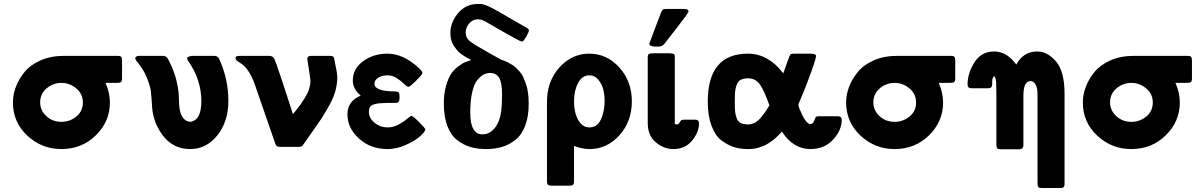

<svg xmlns="http://www.w3.org/2000/svg" viewBox="-20 -739 6049 966"><path d="M45 -224Q45 -262 59.5 -301Q74 -340 103 -376Q132 -412 183.5 -435Q235 -458 302 -458H573Q585 -458 589.5 -453Q594 -448 594 -435V-342Q594 -331 589 -326.5Q584 -322 566 -322H511Q533 -272 533 -223Q533 -128 462.5 -58.5Q392 11 289 11Q190 11 117.5 -56.5Q45 -124 45 -224ZM182 -224Q182 -184 213 -155Q244 -126 289 -126Q332 -126 364.5 -153Q397 -180 397 -223Q397 -267 363.5 -294.5Q330 -322 290 -322Q247 -322 214.5 -294.5Q182 -267 182 -224Z M660 -445Q662 -458 681 -458H798Q812 -458 819.5 -450Q827 -442 843 -406Q859 -370 867.5 -334.5Q876 -299 878 -277.5Q880 -256 881 -218Q885 -132 936 -126Q993 -132 993 -230Q993 -335 931 -426Q919 -443 922 -450Q936 -457 944 -458H1059Q1075 -458 1083 -442Q1129 -341 1129 -231Q1129 -127 1073.5 -58Q1018 11 937 11Q853 11 801.5 -54.5Q750 -120 745 -204Q742 -257 738.5 -282.5Q735 -308 718.5 -349Q702 -390 671 -427Q662 -438 660 -445Z M1165 -446Q1165 -450 1166.5 -452.5Q1168 -455 1171 -456Q1174 -457 1176 -457Q1178 -457 1182.5 -457.5Q1187 -458 1189 -458H1334Q1353 -458 1360.5 -442.5Q1368 -427 1399 -333Q1411 -297 1421 -266Q1431 -235 1436 -220Q1441 -205 1444.5 -193Q1448 -181 1450 -175.5Q1452 -170 1454 -165Q1455 -166 1470 -184.5Q1485 -203 1494 -216Q1503 -229 1516 -250Q1529 -271 1535.5 -292.5Q1542 -314 1542 -333Q1542 -341 1534 -390Q1526 -439 1526 -443Q1526 -458 1547 -458H1638Q1653 -458 1659 -452L1661 -446Q1677 -370 1677 -351Q1677 -317 1667.5 -282Q1658 -247 1637 -209.5Q1616 -172 1600 -147Q1584 -122 1552.5 -78Q1521 -34 1509 -16Q1504 -9 1502 -6.5Q1500 -4 1495.5 -2Q1491 0 1483 0H1389Q1377 0 1372 -4.5Q1367 -9 1362 -25L1262 -314Q1248 -354 1230 -380.5Q1212 -407 1198.5 -415.5Q1185 -424 1175 -431.5Q1165 -439 1165 -446Z M1728 -164Q1728 -230 1795 -258Q1755 -291 1755 -334Q1755 -393 1807 -431Q1859 -469 1929 -469Q2010 -469 2088 -396Q2102 -384 2105 -375V-370Q2102 -361 2072 -331.5Q2042 -302 2035 -302Q2028 -302 2013.5 -316.5Q1999 -331 1977 -345.5Q1955 -360 1929 -360Q1902 -360 1883 -348Q1864 -336 1864 -318Q1864 -279 1970 -279Q1984 -278 1987 -273Q1990 -268 1990 -256Q1990 -254 1990 -253V-243Q1990 -222 1971 -221H1924Q1902 -220 1891.5 -219.5Q1881 -219 1865 -215Q1849 -211 1842.5 -201.5Q1836 -192 1836 -177Q1836 -145 1864.5 -121.5Q1893 -98 1931 -98Q1959 -98 1985.5 -112.5Q2012 -127 2028.5 -141.5Q2045 -156 2050 -156Q2057 -156 2087 -126.5Q2117 -97 2120 -88Q2119 -76 2093 -53Q2067 -30 2021 -9.5Q1975 11 1930 11Q1845 11 1786.5 -41.5Q1728 -94 1728 -164Z M2213 -219Q2213 -268 2224 -306.5Q2235 -345 2249 -366.5Q2263 -388 2285 -404.5Q2307 -421 2320 -426Q2333 -431 2351 -437Q2349 -438 2337.5 -444Q2326 -450 2319 -454.5Q2312 -459 2299.5 -468Q2287 -477 2279 -487Q2271 -497 2262.5 -509.5Q2254 -522 2250 -538.5Q2246 -555 2246 -573Q2246 -627 2285 -673Q2324 -719 2384 -719Q2392 -719 2397.5 -719Q2403 -719 2411 -717Q2419 -715 2424 -713Q2429 -711 2441 -705.5Q2453 -700 2461.5 -695.5Q2470 -691 2489 -680.5Q2508 -670 2523.5 -660.5Q2539 -651 2569.5 -633.5Q2600 -616 2627 -601Q2641 -593 2641 -586Q2641 -579 2629.5 -558Q2618 -537 2610 -531L2604 -530Q2595 -532 2510 -580Q2460 -609 2427 -628Q2403 -642 2386 -642Q2358 -642 2340.5 -621Q2323 -600 2323 -575Q2323 -549 2343 -532.5Q2363 -516 2438 -474Q2477 -453 2501 -439Q2502 -439 2515 -434Q2528 -429 2533.5 -426Q2539 -423 2552.5 -415.5Q2566 -408 2574 -400Q2582 -392 2593.5 -380Q2605 -368 2612 -352.5Q2619 -337 2626 -317.5Q2633 -298 2636.5 -272.5Q2640 -247 2640 -217Q2640 -152 2622 -105.5Q2604 -59 2572.5 -34.5Q2541 -10 2505 0.5Q2469 11 2425 11Q2382 11 2346.5 0.5Q2311 -10 2279.5 -34.5Q2248 -59 2230.5 -106Q2213 -153 2213 -219ZM2346 -172Q2346 -63 2407 -63Q2443 -63 2468.5 -94Q2494 -125 2501 -176Q2506 -210 2506 -264Q2506 -324 2491 -348Q2476 -372 2446 -372Q2429 -372 2413.5 -364Q2398 -356 2381.5 -336Q2365 -316 2355.5 -274Q2346 -232 2346 -172Z M2732 174V-207Q2732 -250 2735 -271Q2748 -356 2807 -412.5Q2866 -469 2945 -469Q3033 -469 3096 -399.5Q3159 -330 3159 -229Q3159 -128 3096.5 -58.5Q3034 11 2946 11Q2910 11 2868 -5V174Q2868 185 2864 190Q2860 195 2848 195H2753Q2741 195 2736.5 190.5Q2732 186 2732 174ZM2945 -98Q2986 -98 3004 -139.5Q3022 -181 3022 -230Q3022 -259 3016 -286Q3010 -313 2991.5 -336.5Q2973 -360 2945 -360Q2909 -360 2888.5 -321.5Q2868 -283 2868 -228Q2868 -173 2889 -135.5Q2910 -98 2945 -98Z M3239 -120V-452Q3240 -466 3246 -468.5Q3252 -471 3276 -471H3348Q3360 -471 3372 -467L3375 -459V-114Q3379 -113 3385 -113Q3394 -113 3399.5 -123Q3405 -133 3409 -135Q3413 -137 3429 -137H3476Q3497 -137 3497 -119Q3497 -74 3462 -31.5Q3427 11 3368 11Q3320 11 3279.5 -23Q3239 -57 3239 -120ZM3247 -519Q3247 -522 3306 -676Q3311 -687 3315 -690.5Q3319 -694 3330 -694H3422Q3444 -694 3444 -681Q3444 -674 3390 -605Q3352 -556 3324 -520Q3312 -505 3297 -505H3271Q3247 -507 3247 -519Z M3541 -228Q3541 -469 3743 -469Q3845 -469 3921 -370Q3952 -459 3956 -464Q3959 -468 3971 -469H4060Q4086 -469 4086 -456Q4086 -451 4075.5 -418Q4065 -385 4045 -332.5Q4025 -280 4004 -231Q3997 -216 3997 -211Q3997 -200 4017 -159Q4037 -118 4057 -114Q4071 -116 4077 -133Q4083 -150 4087 -152Q4091 -154 4106 -154H4196Q4215 -154 4215 -136Q4215 -84 4171.5 -36.5Q4128 11 4057 11Q3971 11 3914 -77Q3913 -76 3905.5 -68Q3898 -60 3894.5 -56.5Q3891 -53 3882 -44.5Q3873 -36 3865.5 -31Q3858 -26 3847 -18.5Q3836 -11 3825 -6.5Q3814 -2 3801 2.5Q3788 7 3773.5 9Q3759 11 3743 11Q3707 11 3676 2Q3645 -7 3612.5 -30.5Q3580 -54 3560.5 -104.5Q3541 -155 3541 -228ZM3677 -220Q3677 -193 3678.5 -177.5Q3680 -162 3686 -145Q3692 -128 3706 -120.5Q3720 -113 3743 -113Q3775 -113 3799.5 -138Q3824 -163 3851 -209Q3827 -278 3805 -311.5Q3783 -345 3744 -345Q3721 -345 3707 -337.5Q3693 -330 3686.5 -312.5Q3680 -295 3678.5 -278Q3677 -261 3677 -230Z M4237 -224Q4237 -262 4251.5 -301Q4266 -340 4295 -376Q4324 -412 4375.5 -435Q4427 -458 4494 -458H4765Q4777 -458 4781.5 -453Q4786 -448 4786 -435V-342Q4786 -331 4781 -326.5Q4776 -322 4758 -322H4703Q4725 -272 4725 -223Q4725 -128 4654.5 -58.5Q4584 11 4481 11Q4382 11 4309.5 -56.5Q4237 -124 4237 -224ZM4374 -224Q4374 -184 4405 -155Q4436 -126 4481 -126Q4524 -126 4556.5 -153Q4589 -180 4589 -223Q4589 -267 4555.5 -294.5Q4522 -322 4482 -322Q4439 -322 4406.5 -294.5Q4374 -267 4374 -224Z M4848 -314Q4848 -370 4882.5 -425Q4917 -480 4982 -480Q5046 -480 5093 -414Q5129 -480 5198 -480Q5250 -480 5293 -430Q5336 -380 5336 -267V186Q5336 197 5332.5 201.5Q5329 206 5318 207H5226Q5216 207 5210.5 206Q5205 205 5203 200.5Q5201 196 5200.5 193Q5200 190 5200 179V-264Q5200 -297 5190 -314Q5180 -331 5165 -331Q5129 -331 5129 -258V-8Q5129 11 5109 12H5016Q5008 12 5003.5 11Q4999 10 4996 5Q4993 0 4993 -10V-261Q4993 -283 4992.5 -297.5Q4992 -312 4992 -320Q4992 -328 4990.5 -335Q4989 -342 4989 -343Q4989 -344 4986 -350Q4983 -356 4983 -357Q4972 -348 4972 -329V-315Q4972 -295 4952 -295H4873Q4864 -295 4860 -295.5Q4856 -296 4852 -300.5Q4848 -305 4848 -314Z M5428 -224Q5428 -262 5442.5 -301Q5457 -340 5486 -376Q5515 -412 5566.5 -435Q5618 -458 5685 -458H5956Q5968 -458 5972.5 -453Q5977 -448 5977 -435V-342Q5977 -331 5972 -326.5Q5967 -322 5949 -322H5894Q5916 -272 5916 -223Q5916 -128 5845.5 -58.5Q5775 11 5672 11Q5573 11 5500.5 -56.5Q5428 -124 5428 -224ZM5565 -224Q5565 -184 5596 -155Q5627 -126 5672 -126Q5715 -126 5747.5 -153Q5780 -180 5780 -223Q5780 -267 5746.5 -294.5Q5713 -322 5673 -322Q5630 -322 5597.5 -294.5Q5565 -267 5565 -224Z"/></svg>

Font: CMU Sans Serif
Style: Bold
Weight: 700
Version: Version 0.7.0